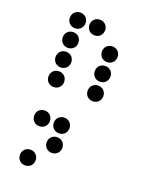

<svg xmlns="http://www.w3.org/2000/svg" viewBox="-147 -461 694 921"><g transform="rotate(20 200.0 0.0)"><path d="M100 -310C123 -310 140 -327 140 -350C140 -373 123 -390 100 -390C77 -390 60 -373 60 -350C60 -327 77 -310 100 -310ZM200 -310C223 -310 240 -327 240 -350C240 -373 223 -390 200 -390C177 -390 160 -373 160 -350C160 -327 177 -310 200 -310ZM100 -210C123 -210 140 -227 140 -250C140 -273 123 -290 100 -290C77 -290 60 -273 60 -250C60 -227 77 -210 100 -210ZM300 -210C323 -210 340 -227 340 -250C340 -273 323 -290 300 -290C277 -290 260 -273 260 -250C260 -227 277 -210 300 -210ZM100 -110C123 -110 140 -127 140 -150C140 -173 123 -190 100 -190C77 -190 60 -173 60 -150C60 -127 77 -110 100 -110ZM300 -110C323 -110 340 -127 340 -150C340 -173 323 -190 300 -190C277 -190 260 -173 260 -150C260 -127 277 -110 300 -110ZM100 -10C123 -10 140 -27 140 -50C140 -73 123 -90 100 -90C77 -90 60 -73 60 -50C60 -27 77 -10 100 -10ZM300 -10C323 -10 340 -27 340 -50C340 -73 323 -90 300 -90C277 -90 260 -73 260 -50C260 -27 277 -10 300 -10ZM100 190C123 190 140 173 140 150C140 127 123 110 100 110C77 110 60 127 60 150C60 173 77 190 100 190ZM200 190C223 190 240 173 240 150C240 127 223 110 200 110C177 110 160 127 160 150C160 173 177 190 200 190ZM200 290C223 290 240 273 240 250C240 227 223 210 200 210C177 210 160 227 160 250C160 273 177 290 200 290ZM100 390C123 390 140 373 140 350C140 327 123 310 100 310C77 310 60 327 60 350C60 373 77 390 100 390Z"/></g></svg>

Font: TINY 5x3 80
Style: Regular
Weight: 200
Designer: Jack Halten Fahnestock
Foundry: Velvetyne Type Foundry
Version: Version 1.002;hotconv 1.0.109;makeotfexe 2.5.65596